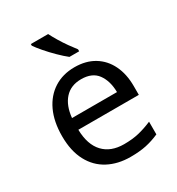

<svg xmlns="http://www.w3.org/2000/svg" viewBox="-184 -933 931 1009"><g transform="rotate(-30 282.0 -429.0)"><path d="M292 -597Q361 -597 410.5 -567Q460 -537 486.5 -482.5Q513 -428 513 -355V-302H146Q148 -211 192.5 -163.5Q237 -116 317 -116Q368 -116 407.5 -125.5Q447 -135 489 -153V-76Q448 -58 408 -49.5Q368 -41 313 -41Q237 -41 178.5 -72Q120 -103 87.5 -164.5Q55 -226 55 -315Q55 -403 84.5 -466Q114 -529 167.5 -563Q221 -597 292 -597ZM291 -525Q228 -525 191.5 -484.5Q155 -444 148 -372H421Q420 -440 389 -482.5Q358 -525 291 -525ZM260 -817Q271 -795 287.5 -767.5Q304 -740 322.5 -714Q341 -688 356 -669V-657H297Q274 -675 245 -703.5Q216 -732 191.5 -760.5Q167 -789 155 -807V-817Z"/></g></svg>

Font: Noto Sans Tamil UI
Style: Regular
Weight: 400
Designer: Jelle Bosma - Monotype Design Team
Foundry: Monotype Imaging Inc.
Version: Version 2.004; ttfautohint (v1.8.4.7-5d5b)